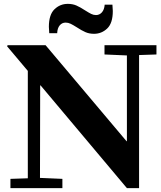

<svg xmlns="http://www.w3.org/2000/svg" viewBox="-20 -974 831 994"><path d="M19 -740H216L635 -243H637V-687L521 -692V-740H790V-692L700 -689V0H637L190 -532H188L187 -53L303 -48V0H34V-48L124 -51V-607L17 -734ZM564 -917Q564 -854 535 -826.5Q506 -799 467 -799Q442 -799 422.5 -807.5Q403 -816 377 -833Q358 -845 345.5 -851Q333 -857 320 -857Q301 -857 289 -842.5Q277 -828 276 -802H235Q233 -826 233 -835Q233 -898 262 -926Q291 -954 331 -954Q356 -954 375.5 -945.5Q395 -937 421 -920Q440 -908 452 -902Q464 -896 477 -896Q495 -896 507.5 -910Q520 -924 522 -950H562Q564 -926 564 -917Z"/></svg>

Font: Minipax
Style: Bold
Weight: 600
Designer: Raphaël Ronot, Igor Stepanchenko (Cyrillic)
Foundry: steppetype
Version: Version 1.002